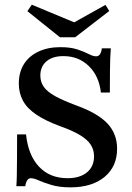

<svg xmlns="http://www.w3.org/2000/svg" viewBox="-20 -782 561 813"><path d="M278.2 11.3Q231.5 11.3 198 1.2Q164.5 -8.9 144 -18.1Q123.4 -27.4 110.5 -27.4Q101.6 -27.4 95.6 -19Q89.5 -10.5 87.1 6.5H49.2Q50.8 -12.9 51.2 -39.5Q51.6 -66.1 52 -108.1Q52.4 -150 52.4 -212.9H90.3Q99.2 -125 145.2 -76.2Q191.1 -27.4 266.1 -27.4Q317.7 -27.4 348 -52Q378.2 -76.6 378.2 -120.2Q378.2 -147.6 364.1 -169.4Q350 -191.1 318.5 -210.1Q287.1 -229 234.7 -247.6Q173.4 -270.2 134.3 -296.4Q95.2 -322.6 77.4 -355.2Q59.7 -387.9 59.7 -428.2Q59.7 -475.8 81 -510.1Q102.4 -544.4 142.3 -563.3Q182.3 -582.3 235.5 -582.3Q279 -582.3 308.1 -572.6Q337.1 -562.9 355.6 -553.2Q374.2 -543.5 387.1 -543.5Q396.8 -543.5 402.8 -551.6Q408.9 -559.7 411.3 -577.4H449.2Q447.6 -558.9 446.8 -536.3Q446 -513.7 445.6 -479.4Q445.2 -445.2 445.2 -390.3H407.3Q399.2 -460.5 356 -502.4Q312.9 -544.4 248.4 -544.4Q202.4 -544.4 176.6 -522.2Q150.8 -500 150.8 -462.1Q150.8 -435.5 165.3 -414.5Q179.8 -393.5 213.3 -375Q246.8 -356.5 303.2 -335.5Q394.4 -302.4 435.1 -258.9Q475.8 -215.3 475.8 -152.4Q475.8 -76.6 422.6 -32.7Q369.4 11.3 278.2 11.3ZM426.6 -761.3 442.7 -735.5 298.4 -624.2H233.9L96 -734.7L114.5 -762.1L320.2 -676.6L273.4 -675.8Z"/></svg>

Font: Playfair 9pt SemiBold
Style: Regular
Weight: 600
Designer: Claus Eggers Sørensen
Foundry: Claus Eggers Sørensen
Version: Version 2.001;gftools[0.9.30]